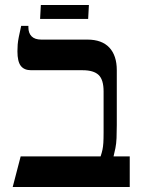

<svg xmlns="http://www.w3.org/2000/svg" viewBox="-20 -751 583 771"><path d="M31 0 63 -123H384Q389 -138 391.5 -150Q394 -162 395 -177.5Q396 -193 396 -219V-384Q396 -431 376 -450Q356 -469 312 -469H105Q77 -469 63.5 -486.5Q50 -504 50 -545Q50 -559 51 -572Q52 -585 55.5 -602.5Q59 -620 65 -647H94V-641Q94 -618 107 -605Q120 -592 146 -592H331Q389 -592 419 -560Q449 -528 449 -469V-249Q449 -219 448 -196.5Q447 -174 443.5 -156.5Q440 -139 436 -123H501V0ZM141 -675 144 -731H337L334 -675Z"/></svg>

Font: Noto Serif Hebrew Medium
Style: Regular
Weight: 500
Version: Version 2.003